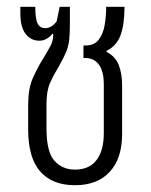

<svg xmlns="http://www.w3.org/2000/svg" viewBox="-20 -537 445 566"><path d="M201 9Q134 9 98.5 -31.5Q63 -72 63 -156V-226Q63 -275 76 -305Q89 -335 107 -364Q121 -387 129 -402Q137 -417 137 -436L135 -438Q128 -429 118 -423Q108 -417 96 -417Q71 -417 55.5 -437Q40 -457 40 -498V-517H84Q84 -481 91 -467.5Q98 -454 113 -454Q132 -454 147 -474L156 -517H186V-468Q186 -439 184 -420Q182 -401 175 -384Q168 -367 155 -344Q138 -316 127.5 -292.5Q117 -269 117 -229V-159Q117 -89 140.5 -63Q164 -37 201 -37Q243 -37 264.5 -65Q286 -93 286 -145V-288Q286 -327 271.5 -346.5Q257 -366 232 -366H226V-403H233Q258 -403 271 -420Q284 -437 288.5 -463Q293 -489 293 -517H347Q347 -465 335.5 -433.5Q324 -402 294 -387V-384Q320 -371 330 -345.5Q340 -320 340 -284V-142Q340 -70 303.5 -30.5Q267 9 201 9Z"/></svg>

Font: Noto Sans Thai UI ExtCond Light
Style: Regular
Weight: 300
Width: 2
Designer: Monotype Design Team
Foundry: Monotype Imaging Inc.
Version: Version 2.000; ttfautohint (v1.8.4.7-5d5b)